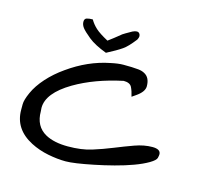

<svg xmlns="http://www.w3.org/2000/svg" viewBox="-89 -678 811 774"><g transform="rotate(15 316.5 -290.5)"><path d="M606.4 -125Q606.4 -120.1 604 -109.9Q601.6 -99.6 577.6 -85.4Q553.7 -71.3 519 -58.6Q484.4 -45.9 443.4 -35.2Q402.3 -24.4 363.3 -16.6Q282.2 0 248 0Q213.9 0 174.3 -7.8Q134.8 -15.6 100.6 -33.2Q21.5 -74.2 21.5 -154.3Q21.5 -160.2 21.5 -177.7Q21.5 -195.3 36.1 -228Q50.8 -260.7 80.1 -293.5Q109.4 -326.2 148.4 -353.5Q230.5 -412.1 320.3 -429.7Q351.6 -436.5 372.6 -436.5Q393.6 -436.5 407.2 -436Q420.9 -435.5 435.5 -434.1Q450.2 -432.6 460.9 -426.8Q486.3 -414.1 486.3 -377Q486.3 -353.5 453.1 -331.1Q444.3 -325.2 437.5 -320.3Q432.6 -342.8 424.8 -358.4Q417 -374 390.6 -374Q275.4 -349.6 192.4 -300.8Q98.6 -245.1 98.6 -183.6Q98.6 -176.8 99.6 -168.9Q99.6 -106.4 147.5 -80.1Q183.6 -60.5 240.7 -60.5Q297.9 -60.5 339.8 -73.7Q381.8 -86.9 421.4 -103Q460.9 -119.1 499 -132.8Q537.1 -146.5 571.8 -146.5Q606.4 -146.5 606.4 -125ZM206.1 -581.1Q216.8 -562.5 232.9 -547.9Q249 -533.2 285.2 -513.7Q311.5 -533.2 321.3 -541.5Q331.1 -549.8 336.4 -553.7Q341.8 -557.6 348.1 -561Q354.5 -564.5 373 -575.2Q393.6 -585 401.4 -575.2Q405.3 -570.3 405.3 -564Q405.3 -557.6 400.4 -548.8Q372.1 -512.7 354.5 -501Q332 -485.4 292 -464.8Q242.2 -483.4 215.8 -504.9Q189.5 -526.4 180.7 -538.1Q171.9 -549.8 171.9 -562.5Q171.9 -575.2 181.6 -578.1Q191.4 -581.1 206.1 -581.1Z"/></g></svg>

Font: Architects Daughter
Style: Regular
Weight: 400
Designer: Kimberly Geswein
Foundry: Kimberly Geswein
Version: Version 1.002 2010